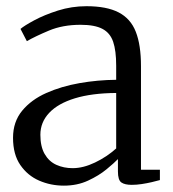

<svg xmlns="http://www.w3.org/2000/svg" viewBox="-20 -574 544 604"><path d="M181 10Q139.5 10 103.2 -5.8Q67 -21.5 44 -54.8Q21 -88 21 -140.5Q21 -191 49.8 -225.8Q78.5 -260.5 125.8 -281.5Q173 -302.5 230.2 -312.5Q287.5 -322.5 345.5 -323V-367.5Q345.5 -414.5 336 -442.5Q326.5 -470.5 302.2 -483.2Q278 -496 233.5 -496Q177.5 -496 134 -477.8Q90.5 -459.5 64.5 -444.5L44.5 -483Q56 -493 87.5 -510Q119 -527 162.2 -540.8Q205.5 -554.5 252 -554.5Q315.5 -554.5 353.2 -535Q391 -515.5 407.2 -474Q423.5 -432.5 423.5 -366V-40H483V-7.5Q472.5 -4.5 457.5 -1Q442.5 2.5 426 5Q409.5 7.5 394.5 7.5Q372.5 7.5 361.8 0Q351 -7.5 351 -34.5V-73.5Q339.5 -61.5 315.2 -41.5Q291 -21.5 257 -5.8Q223 10 181 10ZM208.5 -45Q242 -45 279 -62.8Q316 -80.5 345.5 -107V-281.5Q269 -281 215.8 -264.8Q162.5 -248.5 134.8 -219Q107 -189.5 107 -150Q107 -113 120.5 -89.5Q134 -66 157.2 -55.5Q180.5 -45 208.5 -45Z"/></svg>

Font: Merriweather 48pt Light
Style: Regular
Weight: 300
Version: Version 2.100